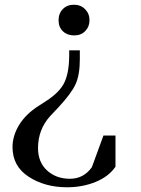

<svg xmlns="http://www.w3.org/2000/svg" viewBox="-20 -783 595 813"><path d="M469 -209V-77Q440 -35 384.5 -12.5Q329 10 264 10Q170 10 101.5 -34.5Q33 -79 33 -160Q33 -208 61 -254Q89 -300 144 -335L175 -355Q234 -393 253.5 -435.5Q273 -478 273 -550V-570H318V-531Q318 -466 300 -426.5Q282 -387 227 -328L193 -292Q141 -235 141 -156Q141 -96 179.5 -61Q218 -26 276 -26Q334 -26 369 -75L418 -209ZM359 -697.5Q359 -670 341 -651.5Q323 -633 294 -633Q265 -633 246.5 -650.5Q228 -668 228 -697Q228 -726 246 -744.5Q264 -763 293 -763Q322 -763 340.5 -744Q359 -725 359 -697.5Z"/></svg>

Font: Ledger
Style: Regular
Weight: 400
Designer: Denis Masharov
Foundry: Denis Masharov
Version: 1.001